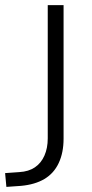

<svg xmlns="http://www.w3.org/2000/svg" viewBox="-30 -725 360 752"><path d="M-5 7 -10 -47 46 -51Q82 -53 106.5 -69.5Q131 -86 144 -115.5Q157 -145 157 -183V-705H219V-182Q219 -127 200 -86.5Q181 -46 144 -24Q107 -2 52 3Z"/></svg>

Font: Nunito Sans 12pt Light
Style: Regular
Weight: 300
Designer: Vernon Adams
Foundry: Vernon Adams
Version: Version 3.101;gftools[0.9.27]